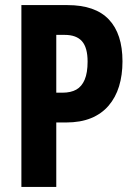

<svg xmlns="http://www.w3.org/2000/svg" viewBox="-20 -734 530 754"><path d="M245 -714Q354 -714 407.5 -657.5Q461 -601 461 -493Q461 -439 447.5 -395Q434 -351 406.5 -319Q379 -287 337.5 -270Q296 -253 239 -253H201V0H64V-714ZM234 -597H201V-370H225Q258 -370 279.5 -382Q301 -394 312.5 -421Q324 -448 324 -492Q324 -547 302 -572Q280 -597 234 -597Z"/></svg>

Font: Noto Sans Khmer ExtraCondensed
Style: Bold
Weight: 700
Width: 2
Designer: Danh Hong and the Monotype Design Team
Foundry: Monotype Imaging Inc.
Version: Version 2.004